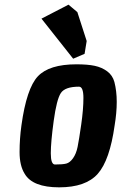

<svg xmlns="http://www.w3.org/2000/svg" viewBox="-20 -788 521 824"><path d="M308 -512Q356 -512 386.5 -505.5Q417 -499 440 -482Q463 -465 471 -436Q481 -397 481 -350.5Q481 -304 472 -250Q451 -100 399.5 -42Q348 16 234 16Q120 16 86 -42Q64 -77 64 -135Q64 -193 72 -250Q94 -409 142.5 -460.5Q191 -512 308 -512ZM216 -82Q249 -82 264.5 -86Q280 -90 293.5 -109Q307 -128 313 -157.5Q319 -187 328.5 -253Q338 -319 338 -367.5Q338 -416 319 -416Q259 -416 241 -388.5Q223 -361 210.5 -269.5Q198 -178 198 -130Q198 -82 216 -82ZM343 -557 294 -536 158 -708 274 -768 312 -736 352 -612Z"/></svg>

Font: Chau Philomene One
Style: Italic
Weight: 400
Designer: Vicente Lamonaca
Foundry: TipoType
Version: Version 1.001